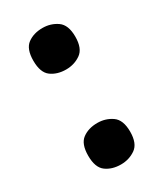

<svg xmlns="http://www.w3.org/2000/svg" viewBox="-147 -606 574 674"><g transform="rotate(-30 140.5 -268.5)"><path d="M140 -377Q104 -377 79.5 -395Q55 -413 55 -461Q55 -509 79.5 -527Q104 -545 140 -545Q173 -545 199 -527Q225 -509 225 -461Q225 -413 199 -395Q173 -377 140 -377ZM140 8Q104 8 79.5 -10Q55 -28 55 -76Q55 -124 79.5 -142Q104 -160 140 -160Q173 -160 199 -142Q225 -124 225 -76Q225 -28 199 -10Q173 8 140 8Z"/></g></svg>

Font: Noto Serif Thai Condensed Black
Style: Regular
Weight: 900
Width: 3
Designer: Monotype Design Team
Foundry: Monotype Imaging Inc.
Version: Version 2.002; ttfautohint (v1.8.4.7-5d5b)